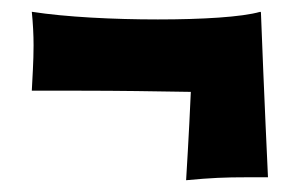

<svg xmlns="http://www.w3.org/2000/svg" viewBox="-20 -427 517 326"><path d="M435 -126C435 -126 428 -274 423 -407L421 -406L422 -407C391 -398 323 -394 248 -394C173 -394 92 -398 34 -407C36 -387 37 -368 37 -350C37 -322 35 -295 34 -273H118C181 -273 244 -272 304 -271C301 -201 296 -121 296 -121C338 -125 362 -126 399 -126H435Z"/></svg>

Font: Rum Raisin
Style: Regular
Weight: 400
Designer: Astigmatic (AOETI)
Foundry: Astigmatic (AOETI)
Version: Version 1.000